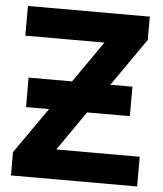

<svg xmlns="http://www.w3.org/2000/svg" viewBox="-52 -760 682 805"><g transform="rotate(5 289.5 -357.0)"><path d="M62 -415H245L366 -589H33V-714H546V-616L406 -415H499V-291H319L204 -125H555V0H24V-98L159 -291H62Z"/></g></svg>

Font: RS Noto Sans
Style: Bold
Weight: 700
Designer: Monotype Design Team
Foundry: Monotype Imaging Inc.
Version: Version 3.10